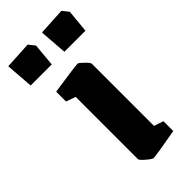

<svg xmlns="http://www.w3.org/2000/svg" viewBox="-261 -705 761 761"><g transform="rotate(-45 119.5 -324.5)"><path d="M-34.2 -537.1 -43 -653.8 71.8 -660.2 92.8 -633.8 84 -537.1ZM154.8 -537.1 146 -653.8 261.2 -660.2 282.2 -633.8 272.9 -537.1ZM106.9 11.2Q101.1 11.2 80.6 -6.3Q60.1 -23.9 60.1 -29.8V-378.9L20 -393.1V-448.2Q144 -466.8 158.2 -466.8Q163.6 -466.8 180.9 -449.7Q198.2 -432.6 198.2 -426.8V-78.1L237.8 -64.9V-9.8Q121.1 11.2 106.9 11.2Z"/></g></svg>

Font: Grenze
Style: Bold
Weight: 700
Designer: Renata Polastri
Foundry: Omnibus-Type
Version: Version 1.002;PS 001.002;hotconv 1.0.88;makeotf.lib2.5.64775